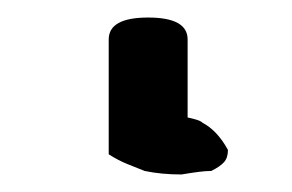

<svg xmlns="http://www.w3.org/2000/svg" viewBox="-20 -3 333 219"><path d="M194 131Q199 132 204 133.5Q209 135 211 137Q228 146 240 168Q240 177 235.5 182Q231 187 221 192Q215 192 207 193Q199 194 187 196Q164 196 145 192Q135 188 125 184Q115 180 104 173V42Q104 17 149 17Q194 17 194 42Z"/></svg>

Font: New Athena Unicode
Style: Bold
Weight: 700
Designer: J. Rusten 1997; rev. by R. Hancock 2001, 2002, rev. by D. Mastronarde 2002-2021
Foundry: Society for Classical Studies (formerly American Philological Association)
Version: Version 5.008